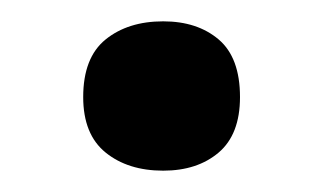

<svg xmlns="http://www.w3.org/2000/svg" viewBox="-20 -429 303 180"><path d="M58 -338Q58 -375 79 -392Q100 -409 133 -409Q165 -409 185 -392Q205 -375 205 -338Q205 -303 185 -286Q165 -269 133 -269Q100 -269 79 -286Q58 -303 58 -338Z"/></svg>

Font: Noto Sans Hebrew Thin SemiBold
Style: Regular
Weight: 600
Version: Version 3.001